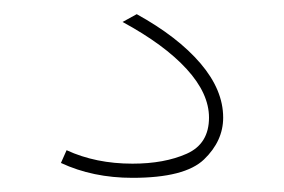

<svg xmlns="http://www.w3.org/2000/svg" viewBox="-20 -31 401 271"><path d="M66 199 74 181Q115 200 167 200Q212 200 243.5 186Q275 172 275 135Q275 101 243.5 66.5Q212 32 153 0L173 -11Q231 21 263 58.5Q295 96 295 135Q295 168 268 194Q241 220 167 220Q111 220 66 199Z"/></svg>

Font: Enso Thin
Style: Regular
Weight: 100
Designer: Coji Morishita
Foundry: UNDERFOREST DESIGN
Version: Version 1.000